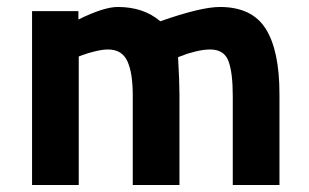

<svg xmlns="http://www.w3.org/2000/svg" viewBox="-20 -531 887 551"><path d="M206 0H72V-499H205V-475Q278 -511 318 -511Q392 -511 440 -470Q557 -511 611 -511Q703 -511 742.5 -448.5Q782 -386 782 -261V0H648V-256Q648 -323 635.5 -356Q623 -389 583 -389Q565 -389 542 -383.5Q519 -378 505 -372L491 -367Q495 -298 495 -259V0H361V-257Q361 -322 345.5 -355.5Q330 -389 290 -389Q275 -389 254 -384Q233 -379 220 -374L206 -369Z"/></svg>

Font: TypoPRO Titillium Maps
Style: 999 wt
Weight: 900
Designer: Campivisivi
Foundry: Accademia di Belle Arti di Urbino and students of MA course of Visual design
Version: Version 001.001